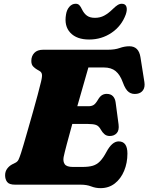

<svg xmlns="http://www.w3.org/2000/svg" viewBox="-20 -958 770 996"><path d="M399 0H59Q27.5 0 17 -14Q6.5 -28 6.5 -49Q6.5 -68.5 17.2 -83Q28 -97.5 43.5 -105.5L59.5 -113.5Q70.5 -119 75.8 -129.2Q81 -139.5 89 -164Q93 -175.5 102.5 -208.2Q112 -241 124.8 -285.5Q137.5 -330 151 -377.2Q164.5 -424.5 175.5 -466.2Q186.5 -508 193 -534.5Q200 -563.5 197.2 -574Q194.5 -584.5 185.5 -589.5L171 -598Q161.5 -603.5 152 -613.2Q142.5 -623 142.5 -642Q142.5 -667 158 -683.5Q173.5 -700 204 -700H539.5Q576 -700 601 -709Q626 -718 651 -718Q699.5 -718 708.5 -662L729 -532.5Q733 -506.5 722.5 -490.8Q712 -475 691 -471.5Q666.5 -467.5 648.8 -479.8Q631 -492 617 -531Q603 -570 580 -589Q557 -608 518.5 -608H438.5Q431 -581 415 -525.8Q399 -470.5 381 -407H440Q454.5 -407 465.2 -413.2Q476 -419.5 489 -442Q498.5 -458 509.2 -464.5Q520 -471 533.5 -471Q554.5 -471 566 -458.8Q577.5 -446.5 580 -425.5L595 -313Q599 -282 585.5 -267.2Q572 -252.5 549.5 -252.5Q532.5 -252.5 521.8 -262Q511 -271.5 504 -284Q493 -304.5 478.2 -309.8Q463.5 -315 436 -315H355Q339 -257.5 326.5 -210.2Q314 -163 310 -143Q306 -120 316 -106Q326 -92 358 -92H407Q440 -92 461.2 -98.2Q482.5 -104.5 499 -121.5Q515.5 -138.5 532.5 -170.5Q561.5 -224.5 595.5 -224.5Q641 -224.5 641 -161.5Q641 -113 624 -72Q607 -31 575.8 -6.5Q544.5 18 501.5 18Q476 18 453 9Q430 0 399 0ZM472.5 -865.5Q499 -865.5 520.2 -876.8Q541.5 -888 564 -910Q578 -924 589.2 -931.2Q600.5 -938.5 611.5 -938.5Q630.5 -938.5 635.8 -923.2Q641 -908 632.5 -883Q610.5 -823 558.8 -788Q507 -753 442.5 -753Q378 -753 345 -788Q312 -823 322.5 -883Q326.5 -908 340.2 -923.2Q354 -938.5 372.5 -938.5Q384.5 -938.5 391.5 -931.2Q398.5 -924 405 -910Q415.5 -888 431 -876.8Q446.5 -865.5 472.5 -865.5Z"/></svg>

Font: Fraunces 9pt S100 Black
Style: Italic
Weight: 900
Italic angle: -16°
Version: Version 1.000; ttfautohint (v1.8.3)